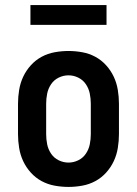

<svg xmlns="http://www.w3.org/2000/svg" viewBox="-20 -729 540 757"><path d="M250 8Q223 8 195.5 3Q168 -2 144 -15Q120 -28 101.5 -48.5Q83 -69 71.5 -93.5Q60 -118 55.5 -145.5Q51 -173 51 -200V-320Q51 -347 55.5 -374.5Q60 -402 71.5 -426.5Q83 -451 101.5 -471.5Q120 -492 144 -505Q168 -518 195.5 -523Q223 -528 250 -528Q277 -528 304.5 -523Q332 -518 356 -505Q380 -492 398.5 -471.5Q417 -451 428.5 -426.5Q440 -402 444.5 -374.5Q449 -347 449 -320V-200Q449 -173 444.5 -145.5Q440 -118 428.5 -93.5Q417 -69 398.5 -48.5Q380 -28 356 -15Q332 -2 304.5 3Q277 8 250 8ZM250 -88Q270 -88 288.5 -97Q307 -106 318.5 -123Q330 -140 334 -160Q338 -180 338 -200V-320Q338 -340 334 -360Q330 -380 318.5 -397Q307 -414 288.5 -423Q270 -432 250 -432Q230 -432 211.5 -423Q193 -414 181.5 -397Q170 -380 166 -360Q162 -340 162 -320V-200Q162 -180 166 -160Q170 -140 181.5 -123Q193 -106 211.5 -97Q230 -88 250 -88ZM100 -631V-709H400V-631Z"/></svg>

Font: Moesevka
Style: Bold
Weight: 700
Monospace: yes
Designer: Belleve Invis
Foundry: Belleve Invis
Version: Version 32.5.0; ttfautohint (v1.8.4)